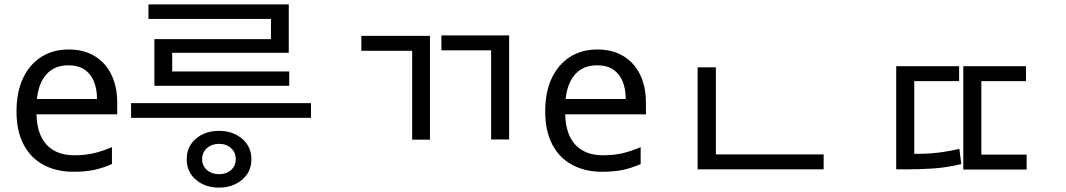

<svg xmlns="http://www.w3.org/2000/svg" viewBox="-20 -771 4848 873"><path d="M292 -546Q361 -546 410.5 -516Q460 -486 486.5 -431.5Q513 -377 513 -304V-251H146Q148 -160 192.5 -112.5Q237 -65 317 -65Q368 -65 407.5 -74.5Q447 -84 489 -102V-25Q448 -7 408 1.5Q368 10 313 10Q237 10 178.5 -21Q120 -52 87.5 -113.5Q55 -175 55 -264Q55 -352 84.5 -415Q114 -478 167.5 -512Q221 -546 292 -546ZM291 -474Q228 -474 191.5 -433.5Q155 -393 148 -321H421Q421 -367 407 -401Q393 -435 364.5 -454.5Q336 -474 291 -474Z M976 82Q913 82 871 46.5Q829 11 829 -47Q829 -105 871 -140.5Q913 -176 976 -176Q1038 -176 1080.5 -140.5Q1123 -105 1123 -47Q1123 11 1080.5 46.5Q1038 82 976 82ZM976 21Q1009 21 1030.5 2Q1052 -17 1052 -47Q1052 -78 1030.5 -97.5Q1009 -117 976 -117Q943 -117 921 -97.5Q899 -78 899 -47Q899 -17 921 2Q943 21 976 21ZM1394 -235H576V-302H1394ZM1295 -381H682V-593H1212V-707H1293V-531H763V-446H1295ZM1293 -685H655V-751H1293Z M1623 -608H1935V-136H1854V-540H1623ZM1987 -610H2295V-137H2213V-542H1987Z M2696 -546Q2765 -546 2814.5 -516Q2864 -486 2890.5 -431.5Q2917 -377 2917 -304V-251H2550Q2552 -160 2596.5 -112.5Q2641 -65 2721 -65Q2772 -65 2811.5 -74.5Q2851 -84 2893 -102V-25Q2852 -7 2812 1.5Q2772 10 2717 10Q2641 10 2582.5 -21Q2524 -52 2491.5 -113.5Q2459 -175 2459 -264Q2459 -352 2488.5 -415Q2518 -478 2571.5 -512Q2625 -546 2696 -546ZM2695 -474Q2632 -474 2595.5 -433.5Q2559 -393 2552 -321H2825Q2825 -367 2811 -401Q2797 -435 2768.5 -454.5Q2740 -474 2695 -474Z M3152 -69H3725V-1H3152ZM3152 -465H3235V-43H3152Z M4055 -470H4341V-402H4137V-38H4055ZM4360 -470H4645V-402H4442V-38H4360ZM4360 -68H4648V0H4360ZM4055 -71H4101Q4142 -71 4180.5 -72Q4219 -73 4259 -78.5Q4299 -84 4342 -94L4351 -25Q4284 -9 4224 -5Q4164 -1 4101 -1H4055Z"/></svg>

Font: korean25
Style: Book
Weight: 400
Designer: Jelle Bosma - Monotype Design Team
Foundry: Monotype Imaging Inc.
Version: Version 2.003